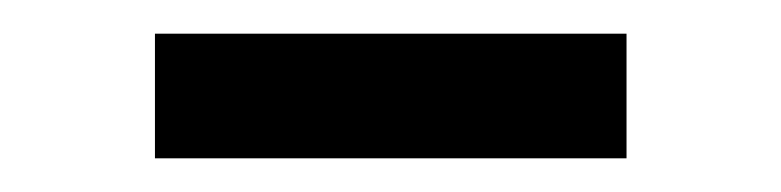

<svg xmlns="http://www.w3.org/2000/svg" viewBox="-20 -325 464 114"><path d="M72 -231V-305H352V-231Z"/></svg>

Font: Nunito Sans 7pt
Style: Regular
Weight: 400
Designer: Vernon Adams
Foundry: Vernon Adams
Version: Version 3.101;gftools[0.9.27]